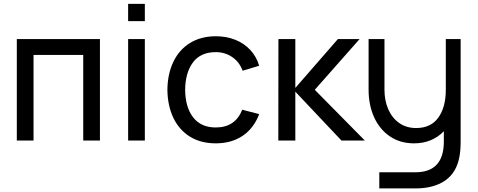

<svg xmlns="http://www.w3.org/2000/svg" viewBox="-20 -748 2542 1022"><path d="M158.5 0H69.5V-540H512V0H423V-455.5H158.5Z M751 -635.5H662V-727.5H751ZM751 0H662V-540H751Z M871 -270Q872 -354.5 902.8 -419Q933.5 -483.5 991.5 -519.2Q1049.5 -555 1129.5 -555Q1186 -555 1233 -536Q1280 -517 1312.8 -481.5Q1345.5 -446 1359.5 -398L1271.5 -371.5Q1254.5 -418 1216.2 -444.2Q1178 -470.5 1128.5 -470.5Q1048 -470.5 1007.2 -416Q966.5 -361.5 965.5 -270Q966.5 -177 1008.2 -123.2Q1050 -69.5 1128.5 -69.5Q1232 -69.5 1269.5 -164L1359.5 -140.5Q1331 -65 1271.5 -25Q1212 15 1128.5 15Q1048 15 990.2 -21.2Q932.5 -57.5 902.2 -122Q872 -186.5 871 -270Z M1552 0H1461.5L1462 -540H1552V-280L1778.5 -540H1894L1655.5 -270L1922 0H1797.5L1552 -260Z M2353 -540H2432V3.5Q2432 52 2425.5 86.5Q2410 171 2349.5 213Q2289 255 2190.5 255H1999V169H2191Q2344 169 2342.5 2.5V-49.5Q2313 -18.5 2273 -1.8Q2233 15 2184 15Q2110 15 2055.2 -22.2Q2000.5 -59.5 1971.2 -124.2Q1942 -189 1942 -270.5V-540H2026.5V-270.5Q2026.5 -212.5 2046.8 -166.2Q2067 -120 2105 -93.2Q2143 -66.5 2195 -66.5Q2273.5 -66.5 2313.2 -122Q2353 -177.5 2353 -270.5Z"/></svg>

Font: CCSD_manrope Medium
Style: Regular
Weight: 500
Designer: Mikhail Sharanda
Foundry: Mikhail Sharanda
Version: Version 4.503